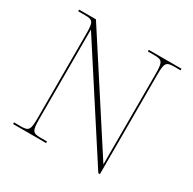

<svg xmlns="http://www.w3.org/2000/svg" viewBox="-157 -876 1045 1038"><g transform="rotate(30 365.5 -357.0)"><path d="M50 0H256V-10H215C165 -10 159 -21 159 -98V-653L582 0H592V-616C592 -693 598 -704 648 -704H689V-714H485V-704H526C576 -704 582 -693 582 -616V-55L155 -714H50V-704H93C143 -704 149 -693 149 -616V-98C149 -21 143 -10 93 -10H50Z"/></g></svg>

Font: Noto Serif Display Thin
Style: Regular
Weight: 100
Designer: Monotype Design Team
Foundry: Monotype Imaging Inc.
Version: Version 2.009